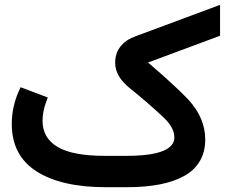

<svg xmlns="http://www.w3.org/2000/svg" viewBox="-20 -782 969 802"><path d="M598.5 -520.9Q636.8 -488.2 668 -460.2Q699.2 -432.2 724.4 -408.1Q749.6 -383.9 767.8 -364.7Q837.3 -288.7 837.3 -199Q837.3 -148.1 815.1 -109.8Q792.9 -71.5 750.4 -47.6Q707.8 -23.7 647.6 -11.8Q587.4 0 509.3 0H423.2Q235.8 0 132.5 -66.2Q29.2 -132.5 29.2 -264Q29.2 -334 57.9 -400L66 -417.6L83.6 -411.1L160.7 -381.9L179.8 -374.8L172.8 -356.2Q157.7 -316.4 157.7 -276.6Q158.2 -205 220.9 -168Q283.6 -131 418.1 -131H508.8Q540.1 -131 566.5 -133Q592.9 -135 613.4 -138.5Q633.8 -142.1 649.6 -147.4Q665.5 -152.6 676.6 -159.2Q687.7 -165.7 694.7 -173.6Q701.8 -181.4 705 -189.7Q708.3 -198 708.3 -207.6Q708.3 -249.4 662.5 -292.2Q625.2 -327 590.7 -356.7Q556.2 -386.4 525.9 -410.6Q461 -461 461 -519.9Q461 -558.7 482.6 -586.9Q504.3 -615.1 544.1 -629.7L899.2 -761.7V-632.7Z"/></svg>

Font: Vazir FD
Style: Bold
Weight: 700
Foundry: DejaVu fonts team - Redesigned by Saber Rastikerdar
Version: Version 21.10;October 20, 2019;FontCreator 12.0.0.2547 64-bi